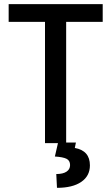

<svg xmlns="http://www.w3.org/2000/svg" viewBox="-20 -694 540 931"><path d="M478 -673.8H22V-587.9H198.2V0H300.8V-587.9H478ZM348.1 -2.9H261.7L246.1 64.9Q285.2 67.4 302.5 75.9Q319.8 84.5 319.8 106.4Q319.8 127 302.5 138.4Q285.2 149.9 252.9 149.9L256.3 216.8Q332 216.8 374 188Q416 159.2 416 107.9Q416 36.6 342.8 23.4Z"/></svg>

Font: FAU Chimera Medium
Style: Regular
Weight: 500
Version: Version 1.002;hotconv 1.0.117;makeotfexe 2.5.65602